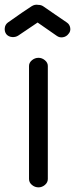

<svg xmlns="http://www.w3.org/2000/svg" viewBox="-43 -795 323 827"><path d="M123 12Q107 12 94.5 1.5Q82 -9 82 -24V-511Q82 -525 94.5 -535.5Q107 -546 123 -546Q138 -546 150.5 -535.5Q163 -525 163 -511V-24Q163 -9 150.5 1.5Q138 12 123 12ZM36 -642Q24 -634 8.5 -635.5Q-7 -637 -16 -648Q-24 -659 -22.5 -674Q-21 -689 -9 -698Q60 -747 93 -768Q107 -777 122 -774Q134 -774 143 -768Q160 -756 194.5 -732.5Q229 -709 245 -698Q257 -690 259.5 -675Q262 -660 252 -649Q243 -637 228 -634.5Q213 -632 201 -641L119 -698Z"/></svg>

Font: Hoogli Semibold
Style: Regular
Weight: 600
Designer: Anand Singh Naorem
Foundry: Brand New Type
Version: Version 1.00 b007